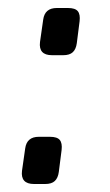

<svg xmlns="http://www.w3.org/2000/svg" viewBox="-20 -460 275 480"><path d="M150 -440Q168 -440 174.5 -432Q181 -424 179 -407L172 -352Q170 -337 162 -329.5Q154 -322 138 -322H110Q76 -322 80 -355L88 -411Q92 -440 122 -440ZM105 -118Q123 -118 129.5 -110Q136 -102 134 -85L127 -30Q125 -15 117 -7.5Q109 0 93 0H65Q31 0 35 -33L43 -89Q47 -118 77 -118Z"/></svg>

Font: Exo 2
Style: Italic
Weight: 400
Italic angle: -8°
Designer: Natanael Gama
Foundry: Natanael Gama
Version: Version 2.010